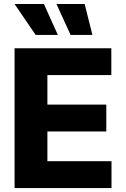

<svg xmlns="http://www.w3.org/2000/svg" viewBox="-20 -951 636 971"><path d="M53.7 -707H543V-571.3H219.7V-421.9H517.6V-286.1H219.7V-135.7H543.9V0H53.7ZM53.7 -930.7H202.1L272.5 -774.4H160.2ZM265.6 -930.7H408.2L447.3 -774.4H336.9Z"/></svg>

Font: Pretendard JP ExtraBold
Style: Regular
Weight: 800
Designer: Base glyphs from Inter by Rasmus Andersson; Hangeul glyphs from Noto Sans CJK(Source Han Sans) by Jang Soo-young and Kan
Foundry: Kil Hyung-jin
Version: Version 1.309